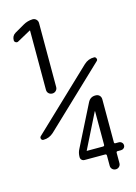

<svg xmlns="http://www.w3.org/2000/svg" viewBox="-139 -803 778 1096"><g transform="rotate(-15 250.0 -255.0)"><path d="M376 67.4V-130.9L375 -131.8L374 -130.9L271.5 74.2V75.2H272.5H367.2Q376 75.2 376 67.4ZM440.4 75.2H460.9Q470.7 75.2 478 82Q485.4 88.9 485.4 99.1Q485.4 109.4 478 115.7Q470.7 122.1 460.9 122.1H440.4Q434.6 122.1 433.6 128.9V191.4Q433.6 203.1 425.3 211.4Q417 219.7 404.8 219.7Q392.6 219.7 384.3 211.4Q376 203.1 376 191.4V130.9Q376 122.1 367.2 122.1H246.1Q236.3 122.1 229.5 115.7Q222.7 109.4 222.7 98.6Q222.7 73.2 233.4 53.7L356.4 -190.4Q371.1 -218.8 402.3 -217.8Q416 -217.8 424.8 -209Q433.6 -200.2 433.6 -185.5V69.3Q434.6 75.2 440.4 75.2ZM49.8 -49.8Q40 -49.8 36.6 -58.6Q33.2 -67.4 40 -74.2L389.6 -406.2Q416 -430.7 450.2 -429.7Q458 -429.7 461.9 -420.9Q465.8 -412.1 460 -406.2L110.4 -74.2Q84 -49.8 49.8 -49.8ZM54.7 -628.9Q47.9 -625 40 -629.4Q32.2 -633.8 32.2 -642.6Q32.2 -668.9 53.7 -681.6L111.3 -714.8Q136.7 -729.5 167 -730.5Q179.7 -730.5 188.5 -721.7Q197.3 -712.9 197.3 -700.2V-322.3Q197.3 -309.6 188.5 -300.8Q179.7 -292 167 -292Q154.3 -292 145.5 -300.3Q136.7 -308.6 136.7 -322.3V-671.9L135.7 -672.9H134.8Z"/></g></svg>

Font: Rounded Mgen+ 1mn regular
Style: Regular
Weight: 400
Designer: [Source Han Sans]
Ryoko NISHIZUKA  (kana & ideographs); Paul D. Hunt (Latin, Greek & Cyrillic); Wenlong ZHANG  (bopomofo
Version: Version 1.059.20150602